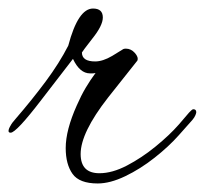

<svg xmlns="http://www.w3.org/2000/svg" viewBox="-25 -425 480 450"><path d="M204 5Q161 5 145 -17.5Q129 -40 129 -78Q129 -120 155 -178Q165 -201 176 -219.5Q187 -238 199 -254Q195 -253 192 -253Q189 -253 186 -253Q162 -253 146 -287L72 -191Q13 -114 0 -114Q-5 -114 -5 -118Q-5 -123 0 -131Q3 -137 12 -147Q50 -191 82 -234Q114 -277 135 -318Q158 -405 193 -405Q216 -405 216 -384Q216 -365 191 -334Q167 -303 167 -302Q167 -281 198 -281Q216 -281 238 -294L264 -310Q266 -311 270 -311Q282 -311 291 -301Q300 -291 297 -283L228 -196Q164 -114 164 -64Q164 -19 208 -19Q238 -19 272.5 -37Q307 -55 339.5 -81.5Q372 -108 394 -133L418 -161Q420 -163 423 -166Q426 -169 428 -169Q435 -169 435 -162Q435 -160 433 -155Q431 -150 426 -144L394 -108Q371 -82 337.5 -55.5Q304 -29 268.5 -12Q233 5 204 5Z"/></svg>

Font: Alex Brush
Style: Regular
Weight: 400
Designer: Robert E. Leuschke
Foundry: Robert E. Leuschke
Version: Version 1.111; ttfautohint (v1.8.4.7-5d5b)